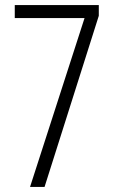

<svg xmlns="http://www.w3.org/2000/svg" viewBox="-20 -734 452 754"><path d="M98 0 312 -663H38V-714H368V-672L155 0Z"/></svg>

Font: Noto Sans Ethiopic ExtraCondensed Light
Style: Regular
Weight: 300
Width: 2
Designer: Monotype Design Team
Foundry: Monotype Imaging Inc.
Version: Version 2.102; ttfautohint (v1.8.4.7-5d5b)